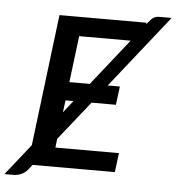

<svg xmlns="http://www.w3.org/2000/svg" viewBox="-114 -805 837 912"><g transform="rotate(5 304.0 -349.0)"><path d="M393 -407H451L439.5 -319H323.5L176 -133.5L171 -91.5H474L462.5 0H70.5L51.5 24Q37 41 19.2 48Q1.5 55 -14.5 55H-59L58.5 -93L135.5 -720H550.5L549.5 -712L558.5 -723.5Q565 -731.5 570.5 -737Q576 -742.5 581.5 -746Q587 -749.5 593.5 -751.2Q600 -753 609.5 -753H667.5ZM210 -407H307.5L483 -628.5H237.5ZM192 -261.5 237.5 -319H199.5Z"/></g></svg>

Font: Lato Semibold
Style: Italic
Weight: 600
Italic angle: -7°
Designer: Lukasz Dziedzic
Foundry: tyPoland Lukasz Dziedzic
Version: Version 2.006; 2014-01-15